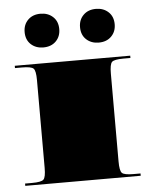

<svg xmlns="http://www.w3.org/2000/svg" viewBox="-49 -683 569 724"><g transform="rotate(-5 236.0 -321.0)"><path d="M131.1 -641.6Q159.5 -641.6 178.1 -624.3Q196.7 -607.1 196.7 -577.8Q196.7 -549.8 178.8 -531.9Q160.8 -514 131.1 -514Q102.7 -514 84.1 -531.2Q65.6 -548.5 65.6 -577.8Q65.6 -605.8 83.5 -623.7Q101.4 -641.6 131.1 -641.6ZM340.9 -641.6Q369.3 -641.6 387.9 -624.3Q406.5 -607.1 406.5 -577.8Q406.5 -549.8 388.5 -531.9Q370.6 -514 340.9 -514Q312.5 -514 293.9 -531.2Q275.3 -548.5 275.3 -577.8Q275.3 -605.8 293.3 -623.7Q311.2 -641.6 340.9 -641.6ZM17.5 -454.5H454.5V-445.8H428.3Q392.9 -445.8 384.4 -437.3Q375.9 -428.8 375.9 -393.4V-61.2Q375.9 -25.8 384.4 -17.3Q392.9 -8.7 428.3 -8.7H454.5V0H17.5V-8.7H43.7Q79.1 -8.7 87.6 -17.3Q96.2 -25.8 96.2 -61.2V-393.4Q96.2 -428.8 87.6 -437.3Q79.1 -445.8 43.7 -445.8H17.5Z"/></g></svg>

Font: FoglihtenBlackPcs
Style: BlackPcs
Weight: 900
Version: Version 0.75